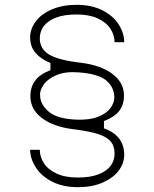

<svg xmlns="http://www.w3.org/2000/svg" viewBox="-20 -762 640 796"><path d="M302 -26Q355 -26 389 -39.5Q423 -53 439 -75Q455 -97 455 -125Q455 -156 439.5 -175Q424 -194 387.5 -206Q351 -218 286 -226Q203 -236 154.5 -272Q106 -308 106 -363Q106 -401 125.5 -427.5Q145 -454 189 -471V-501Q149 -517 127 -543Q105 -569 105 -607Q105 -642 128 -673Q151 -704 195 -723Q239 -742 298 -742Q360 -742 405 -719Q450 -696 472.5 -660Q495 -624 495 -587H455Q455 -616 438 -642.5Q421 -669 385.5 -685.5Q350 -702 298 -702Q245 -702 211 -688.5Q177 -675 161 -653Q145 -631 145 -603Q145 -560 182.5 -536.5Q220 -513 314 -502Q397 -492 445.5 -456Q494 -420 494 -366Q494 -328 474.5 -302.5Q455 -277 411 -260V-230Q453 -215 474 -187.5Q495 -160 495 -120Q495 -85 472 -54.5Q449 -24 405.5 -5Q362 14 303 14Q241 14 196 -9Q151 -32 128 -68.5Q105 -105 105 -141H145Q145 -112 162 -85.5Q179 -59 214.5 -42.5Q250 -26 302 -26ZM298 -266Q352 -264 387 -278Q422 -292 438 -314Q454 -336 454 -358Q454 -399 421.5 -427.5Q389 -456 305 -462Q251 -466 215 -451Q179 -436 162 -412.5Q145 -389 146 -367Q147 -329 182 -299Q217 -269 298 -266Z"/></svg>

Font: Fliege Mono Thin
Style: Regular
Weight: 100
Version: Version 0.020;Glyphs 3.3 (3306)